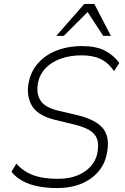

<svg xmlns="http://www.w3.org/2000/svg" viewBox="-20 -947 637 975"><path d="M270 8Q217 8 172 -1Q127 -10 93 -29Q59 -48 38 -75L63 -116Q88 -88 120 -70.5Q152 -53 191 -46Q230 -39 275 -39Q330 -39 371.5 -55.5Q413 -72 439.5 -101Q466 -130 474 -167Q483 -213 473 -241Q463 -269 434 -286Q405 -303 360 -314L257 -339Q166 -362 139 -415.5Q112 -469 127 -534Q136 -576 160 -609.5Q184 -643 219.5 -666Q255 -689 300 -701Q345 -713 396 -713Q467 -713 511.5 -690.5Q556 -668 586 -627L559 -586Q529 -630 489.5 -648Q450 -666 394 -666Q338 -666 291.5 -650Q245 -634 214.5 -604Q184 -574 174 -532Q162 -474 185 -437.5Q208 -401 276 -385L378 -361Q469 -338 504.5 -293Q540 -248 522 -164Q514 -124 492.5 -92.5Q471 -61 437.5 -38Q404 -15 362 -3.5Q320 8 270 8ZM266 -765 408 -927H459L543 -765H504L425 -886L304 -765Z"/></svg>

Font: Nunito Sans 7pt SemiCondensed ExtraLight
Style: Italic
Weight: 250
Width: 4
Italic angle: -9°
Designer: Vernon Adams
Foundry: Vernon Adams
Version: Version 3.101;gftools[0.9.27]